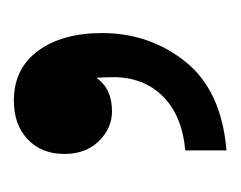

<svg xmlns="http://www.w3.org/2000/svg" viewBox="-54 -114 339 270"><g transform="rotate(-90 115.0 21.5)"><path d="M39 113Q86 109 113 83.5Q140 58 142 17Q142 -2 141 -12Q126 10 94 10Q70 10 52 -8.5Q34 -27 34 -57Q34 -89 54.5 -108.5Q75 -128 109 -128Q154 -128 179 -94Q204 -60 204 -4Q204 63 163.5 113.5Q123 164 39 171Z"/></g></svg>

Font: Open Sauce One Medium
Style: Regular
Weight: 500
Designer: Alfredo Marco Pradil
Foundry: Creative Sauce Fz LLC
Version: Version 1.477